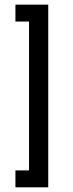

<svg xmlns="http://www.w3.org/2000/svg" viewBox="-20 -760 310 820"><path d="M45.9 -32.2H104V-668H45.9V-740.2H186V40H45.9Z"/></svg>

Font: Raleway Medium
Style: Regular
Weight: 500
Designer: Matt McInerney, Pablo Impallari, Rodrigo Fuenzalida
Foundry: Matt McInerney, Pablo Impallari, Rodrigo Fuenzalida
Version: Version 3.000g; ttfautohint (v1.5) -l 8 -r 28 -G 28 -x 14 -D